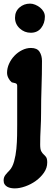

<svg xmlns="http://www.w3.org/2000/svg" viewBox="-43 -778 288 1061"><path d="M123 -758Q137 -758 151.5 -752Q166 -746 178 -736.5Q190 -727 197.5 -714Q205 -701 205 -686Q205 -650 184.5 -623.5Q164 -597 127 -597Q92 -597 66 -621Q40 -645 40 -680Q40 -715 64.5 -736.5Q89 -758 123 -758ZM128 -513Q162 -513 175.5 -492Q189 -471 189 -441Q189 -369 186.5 -298Q184 -227 184 -155Q184 -111 181.5 -67.5Q179 -24 179 21Q179 47 185 58Q191 69 198.5 75.5Q206 82 212 90.5Q218 99 218 120Q218 150 200 176Q182 202 155 221.5Q128 241 96.5 252Q65 263 39 263Q28 263 17 261Q6 259 -3 254Q-12 249 -17.5 240.5Q-23 232 -23 219Q-23 201 -12.5 188Q-2 175 10 163Q26 146 35 113.5Q44 81 47.5 44Q51 7 51.5 -29Q52 -65 52 -89V-304Q52 -316 41 -318.5Q30 -321 22 -323Q11 -332 3.5 -346.5Q-4 -361 -4 -376Q-4 -401 7 -425.5Q18 -450 36.5 -469.5Q55 -489 79 -501Q103 -513 128 -513Z"/></svg>

Font: r_Neptun CAT
Style: Regular
Weight: 400
Foundry: Peter Wiegel, CAT-Fonts
Version: Version 1.000;June 8, 2024;FontCreator 14.0.0.2814 32-bit